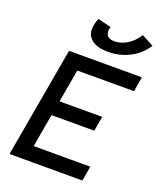

<svg xmlns="http://www.w3.org/2000/svg" viewBox="-166 -1032 945 1135"><g transform="rotate(20 306.5 -465.0)"><path d="M32.7 0 154.8 -693.4H613.3L597.2 -600.6H240.7L204.1 -393.6H472.7L456.5 -300.8H187.5L150.9 -92.8H507.3L491.2 0ZM373 -766.6Q299.3 -766.6 264.4 -798.3Q229.5 -830.1 240.2 -886.2Q245.1 -912.1 254.9 -930.2L338.4 -909.2Q335 -901.4 334 -895Q329.1 -868.2 342.8 -853Q356.4 -837.9 385.7 -837.9Q425.8 -837.9 463.4 -860.1Q501 -882.3 527.8 -921.9L533.2 -929.7L608.4 -890.1L602.1 -880.9Q564.9 -827.1 504.6 -796.9Q444.3 -766.6 373 -766.6Z"/></g></svg>

Font: Cascadia Mono PL
Style: Italic
Weight: 400
Italic angle: -10°
Monospace: yes
Designer: Aaron Bell
Foundry: Saja Typeworks
Version: Version 2404.023; ttfautohint (v1.8.4)